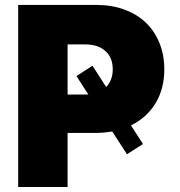

<svg xmlns="http://www.w3.org/2000/svg" viewBox="-20 -747 719 767"><path d="M52.6 0V-727.3H366.5Q426.5 -727.3 476.7 -708.8Q527 -690.3 562.1 -657Q597.3 -623.6 616.8 -575.6Q636.4 -527.7 636.4 -470.2Q636.4 -392.4 601.4 -334.7Q566.4 -277 503.2 -246.1L551.1 -171.9L487.2 -130.7L428.3 -221.9Q394.9 -215.9 359.4 -215.9H250V0ZM349.4 -484.4 404.1 -399.5Q430.4 -426.5 430.4 -470.2Q430.4 -517 400.9 -543.3Q371.4 -569.6 319.6 -569.6H250V-369.3H319.6Q328.5 -369.3 332.7 -369.7L285.5 -443.2Z"/></svg>

Font: Karasuma Gothic
Style: Black
Weight: 900
Designer: Rasmus Andersson / Ryoko Nishizuka
Foundry: Genbu
Version: Version 1.00